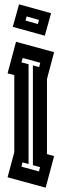

<svg xmlns="http://www.w3.org/2000/svg" viewBox="-20 -867 285 887"><path d="M15 -48 46 -164V-520L15 -528L54 -674L230 -626L197 -502V-155L230 -146L191 0ZM112 -109 84 -117 79 -97 160 -75 165 -95 132 -104V-565L161 -557L166 -577L85 -599L79 -579L112 -570ZM187 -702 39 -743 68 -847 216 -806ZM98 -772 155 -756 160 -775 103 -791Z"/></svg>

Font: Blaka Hollow
Style: Regular
Weight: 400
Designer: Mohamed Gaber
Foundry: Kief Type Foundry
Version: Version 1.003; ttfautohint (v1.8.4.7-5d5b)